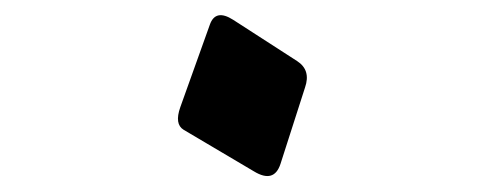

<svg xmlns="http://www.w3.org/2000/svg" viewBox="-20 -344 626 248"><path d="M251 -312Q258.3 -333 281.2 -318.4L363.8 -265.1Q381.8 -253.4 374 -231Q374 -231 342.3 -132.3Q334 -106.9 308.1 -122.6L217.3 -176.3Q205.1 -183.6 212.9 -205.6Z"/></svg>

Font: Amiri Quran Colored
Style: Regular
Weight: 400
Designer: Khaled Hosny
Version: Version 000.111